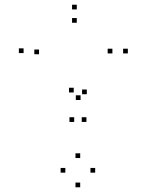

<svg xmlns="http://www.w3.org/2000/svg" viewBox="-20 -772 660 814"><path d="M321.5 -348V-368H301.5V-348ZM522 -545.5V-565.5H502V-545.5ZM305.5 -732V-752H285.5V-732ZM80 -547V-567H60V-547ZM145.5 -542V-562H125.5V-542ZM305.5 -675.5V-695.5H285.5V-675.5ZM456.5 -545.5V-565.5H436.5V-545.5ZM292.5 -380V-400H272.5V-380ZM294.5 -255V-275H274.5V-255ZM346.5 -255V-275H326.5V-255ZM348 -372.5V-392.5H328V-372.5ZM383.5 -40V-60H363.5V-40ZM320 -102V-122H300V-102ZM257 -40V-60H237V-40ZM320 22V2H300V22Z"/></svg>

Font: Monaspace Radon Dots Var
Style: Regular
Weight: 400
Designer: Riley Cran and the Lettermatic Team
Version: Version 1.100 (Monaspace Radon Dots)